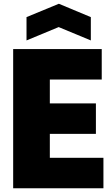

<svg xmlns="http://www.w3.org/2000/svg" viewBox="-20 -1001 596 1021"><path d="M50 -740H521V-578H245V-451H490V-289H245V-162H530V0H50ZM121 -910 293 -981 463 -910V-786L292 -857L121 -786Z"/></svg>

Font: Encode Sans Compressed
Style: Black
Weight: 900
Designer: Pablo Impallari, Andres Torresi
Foundry: Pablo Impallari, Andres Torresi
Version: Version 1.000; ttfautohint (v1.00) -l 8 -r 50 -G 200 -x 14 -